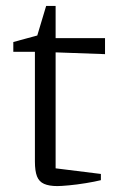

<svg xmlns="http://www.w3.org/2000/svg" viewBox="-20 -620 396 649"><path d="M174 9Q146 9 129 1.5Q112 -6 105 -24Q98 -42 98 -74V-445H25V-478L106 -500L136 -600H168V-491H335V-437L168 -443V-51L321 -32V-11Q301 -6 270.5 -1Q240 4 213 6.5Q186 9 174 9Z"/></svg>

Font: Manuale Light
Style: Regular
Weight: 300
Designer: Eduardo Tunni / Pablo Cosgaya
Foundry: Eduardo Tunni / Pablo Cosgaya
Version: Version 1.002